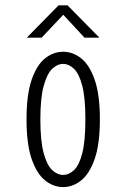

<svg xmlns="http://www.w3.org/2000/svg" viewBox="-20 -712 490 742"><path d="M224 11Q186.5 11 154.2 -14.8Q122 -40.5 102.2 -98Q82.5 -155.5 82.5 -251Q82.5 -346 102.2 -403.5Q122 -461 154.2 -486.5Q186.5 -512 224 -512Q261.5 -512 293.8 -486.5Q326 -461 346 -403.5Q366 -346 366 -251Q366 -155.5 346 -98Q326 -40.5 293.8 -14.8Q261.5 11 224 11ZM224 -36Q246.5 -36 266.2 -54.8Q286 -73.5 298 -120Q310 -166.5 310 -251Q310 -333.5 298 -380Q286 -426.5 266.2 -445.8Q246.5 -465 224 -465Q201.5 -465 181.5 -445.8Q161.5 -426.5 148.8 -380Q136 -333.5 136 -251Q136 -167 148.8 -120.2Q161.5 -73.5 181.5 -54.8Q201.5 -36 224 -36ZM83.5 -566.5 206.5 -691.5H241L364 -566.5H306.5L224.5 -655L141 -566.5Z"/></svg>

Font: Trispace Condensed ExtraLight
Style: Regular
Weight: 200
Width: 3
Designer: Tyler Finck
Foundry: Etcetera Type Company
Version: Version 1.210; ttfautohint (v1.8.3)